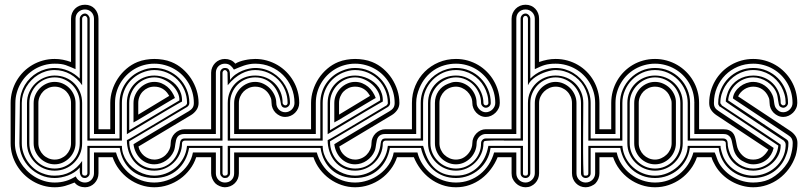

<svg xmlns="http://www.w3.org/2000/svg" viewBox="-20 -791 3406 811"><path d="M326.9 -186Q326.9 -161.6 317.9 -140.5Q308.8 -119.4 293.2 -103.8Q277.6 -88.1 256.5 -79.1Q235.4 -70.1 210.9 -70.1Q187 -70.1 165.6 -79.1Q144.3 -88.1 128.4 -103.8Q112.5 -119.4 103.3 -140.5Q94 -161.6 94 -186V-356Q94 -380.9 103.6 -402Q113.3 -423.1 129.5 -438.7Q145.8 -454.3 166.9 -463.1Q188 -471.9 210.9 -471.9Q235.8 -471.9 257 -463.1Q278.1 -454.3 293.7 -438.7Q309.3 -423.1 318.1 -402Q326.9 -380.9 326.9 -356ZM316.9 -356Q316.9 -377.7 308.6 -397.3Q300.3 -417 286 -431.8Q271.7 -446.5 252.4 -455.3Q233.2 -464.1 210.9 -464.1Q189 -464.1 169.4 -455.6Q149.9 -447 135.4 -432.3Q120.8 -417.5 112.4 -397.8Q104 -378.2 104 -356V-186Q104 -163.6 112.3 -144Q120.6 -124.5 135 -110.1Q149.4 -95.7 168.9 -87.4Q188.5 -79.1 210.9 -79.1Q233.4 -79.1 252.8 -87.5Q272.2 -95.9 286.5 -110.5Q300.8 -125 308.8 -144.4Q316.9 -163.8 316.9 -186ZM299.1 -186Q299.1 -168.5 292.1 -152.2Q285.2 -136 273.1 -123.8Q261 -111.6 245 -104.2Q229 -96.9 210.9 -96.9Q192.9 -96.9 176.8 -104.1Q160.6 -111.3 148.6 -123.5Q136.5 -135.7 129.3 -151.9Q122.1 -168 122.1 -186V-356Q122.1 -374 129.3 -390.1Q136.5 -406.2 148.6 -418.5Q160.6 -430.7 176.8 -437.9Q192.9 -445.1 210.9 -445.1Q229.2 -445.1 245.4 -437.9Q261.5 -430.7 273.4 -418.5Q285.4 -406.2 292.2 -390.1Q299.1 -374 299.1 -356ZM210.9 0Q186 0 162.7 -6.7Q139.4 -13.4 118.7 -25.6Q97.9 -37.8 80.7 -54.9Q63.5 -72 51 -92.8Q38.6 -113.5 31.7 -137.1Q24.9 -160.6 24.9 -186V-356Q24.9 -381.6 31.5 -405.4Q38.1 -429.2 50.2 -450Q62.3 -470.7 79.2 -487.7Q96.2 -504.6 116.9 -516.7Q137.7 -528.8 161.4 -535.4Q185.1 -542 210.9 -542Q229.2 -542 246 -538.6Q262.7 -535.2 280 -529.1V-711.9Q280 -724.6 284.4 -735.5Q288.8 -746.3 296.8 -754.3Q304.7 -762.2 315.4 -766.6Q326.2 -771 339.1 -771Q351.8 -771 362.3 -766.5Q372.8 -762 380.2 -753.9Q387.7 -745.8 391.8 -735.1Q396 -724.4 396 -711.9V-245.1H448V-225.1H377V-711.9Q377 -720.2 374.1 -727.3Q371.3 -734.4 366.3 -739.6Q361.3 -744.9 354.4 -747.9Q347.4 -751 339.1 -751Q330.8 -751 323.5 -748.2Q316.2 -745.4 310.8 -740.2Q305.4 -735.1 302.2 -727.9Q299.1 -720.7 299.1 -711.9V-499Q285.2 -504.6 275.6 -508.9Q266.1 -513.2 257.2 -516.1Q248.3 -519 237.7 -520.5Q227.1 -522 210.9 -522Q187.7 -522 166.4 -515.9Q145 -509.8 126.6 -498.8Q108.2 -487.8 93 -472.4Q77.9 -457 67.3 -438.6Q56.6 -420.2 50.8 -399.2Q44.9 -378.2 44.9 -356L43 -186Q43 -165 49.1 -144.4Q55.2 -123.8 66.3 -105.3Q77.4 -86.9 92.8 -71.3Q108.2 -55.7 126.8 -44.3Q145.5 -33 166.7 -26.5Q188 -20 210.9 -20Q223.6 -20 235.1 -21.6Q246.6 -23.2 257.4 -26.4Q268.3 -29.5 278.7 -34.4Q289.1 -39.3 300 -45.9Q305.2 -33.9 315.7 -27Q326.2 -20 339.1 -20Q347.4 -20 354.4 -23.2Q361.3 -26.4 366.3 -31.7Q371.3 -37.1 374.1 -44.2Q377 -51.3 377 -59.1V-147H448V-127H396V-59.1Q396 -46.6 391.5 -35.9Q387 -25.1 379.2 -17.1Q371.3 -9 361.1 -4.5Q350.8 0 339.1 0Q326.2 0 314.7 -4.8Q303.2 -9.5 294.9 -20Q283.2 -15.6 273.4 -11.8Q263.7 -8.1 254 -5.5Q244.4 -2.9 234 -1.5Q223.6 0 210.9 0ZM280 -356Q280 -370.1 274.5 -382.8Q269 -395.5 259.8 -404.8Q250.5 -414.1 237.8 -419.6Q225.1 -425 210.9 -425Q196.8 -425 184.2 -419.6Q171.6 -414.1 162.4 -404.8Q153.1 -395.5 147.6 -382.8Q142.1 -370.1 142.1 -356V-186Q142.1 -171.6 147.6 -159.1Q153.1 -146.5 162.4 -137.2Q171.6 -127.9 184.2 -122.4Q196.8 -116.9 210.9 -116.9Q225.1 -116.9 237.8 -122.4Q250.5 -127.9 259.8 -137.2Q269 -146.5 274.5 -159.1Q280 -171.6 280 -186ZM210.9 -39.1Q179.7 -39.1 152.6 -51Q125.5 -63 105.3 -83.1Q85.2 -103.3 73.6 -130Q62 -156.7 62 -186L64 -356Q64 -377 69.5 -396.1Q75 -415.3 84.7 -431.6Q94.5 -448 108.2 -461.4Q121.8 -474.9 138.2 -484.3Q154.5 -493.7 173 -498.8Q191.4 -503.9 210.9 -503.9Q240.5 -503.9 268.2 -492.1Q295.9 -480.2 316.9 -459V-711.9Q316.9 -716.1 318.7 -720Q320.6 -723.9 323.7 -727.1Q326.9 -730.2 330.9 -732.1Q335 -733.9 339.1 -733.9Q342.8 -733.9 346.4 -731.8Q350.1 -729.7 352.8 -726.6Q355.5 -723.4 357.2 -719.5Q358.9 -715.6 358.9 -711.9V-206.1H448V-197H349.1V-711.9Q349.1 -715.8 345.9 -720Q342.8 -724.1 339.1 -724.1Q333.7 -724.1 330.3 -720.3Q326.9 -716.6 326.9 -711.9V-430.9Q317.1 -445.6 304.4 -457.4Q291.7 -469.2 276.9 -477.7Q262 -486.1 245.2 -490.6Q228.5 -495.1 210.9 -495.1Q191.9 -495.1 174.2 -489.9Q156.5 -484.6 141.1 -475.1Q125.7 -465.6 113 -452.5Q100.3 -439.5 91.2 -424.1Q82 -408.7 77 -391.4Q72 -374 72 -356V-186Q72 -165.8 78.5 -146Q85 -126.2 96.6 -109.3Q108.2 -92.3 124 -79.2Q139.9 -66.2 158.9 -59.1Q165.8 -56.4 171.9 -54.6Q178 -52.7 184.2 -51.5Q190.4 -50.3 196.9 -49.7Q203.4 -49.1 210.9 -49.1Q248 -49.1 277 -64.9Q305.9 -80.8 326.9 -111.1V-59.1Q326.9 -53.7 330.7 -51.4Q334.5 -49.1 339.1 -49.1Q344.2 -49.1 346.7 -52.5Q349.1 -55.9 349.1 -59.1V-175H448V-166H358.9V-59.1Q358.9 -54.9 357.1 -51.3Q355.2 -47.6 352.3 -44.9Q349.4 -42.2 345.8 -40.6Q342.3 -39.1 339.1 -39.1Q329.6 -39.1 325 -43.8Q320.3 -48.6 318.5 -55.5Q316.7 -62.5 316.8 -70.3Q316.9 -78.1 316.9 -84Q316.2 -83.3 315.9 -82.5Q315.7 -81.8 314.9 -81.1Q305.7 -70.8 293.3 -63Q281 -55.2 267.2 -49.9Q253.4 -44.7 238.9 -41.9Q224.4 -39.1 210.9 -39.1Z M515.9 -356Q515.9 -380.9 524.9 -402Q533.9 -423.1 549.6 -438.7Q565.2 -454.3 586.3 -463.1Q607.4 -471.9 631.8 -471.9Q645.3 -471.9 659.4 -468.6Q673.6 -465.3 686.9 -459Q700.2 -452.6 711.8 -443.2Q723.4 -433.8 731.9 -421.6Q740.5 -409.4 745 -394.4Q749.5 -379.4 748.8 -362.1Q748.3 -362.1 738.6 -356.6Q729 -351.1 713.6 -342.2Q698.2 -333.3 678.6 -321.7Q658.9 -310.1 638.1 -297.6Q617.2 -285.2 596.8 -272.9Q576.4 -260.7 559.6 -250.7Q542.7 -240.7 531 -233.5Q519.3 -226.3 515.9 -224.1ZM445.8 -245.1V-356Q445.8 -383.1 454.2 -409.7Q462.6 -436.3 477.8 -459.4Q492.9 -482.4 514.2 -500.6Q535.4 -518.8 560.8 -529.1Q577.6 -535.9 596.1 -538.9Q614.5 -542 631.8 -542Q650.1 -542 668.7 -538.9Q687.3 -535.9 703.9 -529.1Q729.5 -518.8 750.6 -500.6Q771.7 -482.4 786.9 -459.4Q802 -436.3 810.4 -409.7Q818.8 -383.1 818.8 -356Q818.8 -339.4 809.7 -326.3Q800.5 -313.2 786.9 -304.9L564.9 -172.1Q567.1 -160.4 573.4 -150.4Q579.6 -140.4 588.6 -132.9Q597.7 -125.5 608.8 -121.2Q619.9 -116.9 631.8 -116.9Q645.3 -116.9 657.8 -122.2Q670.4 -127.4 679.9 -136.8Q689.5 -146.2 695.2 -158.8Q700.9 -171.4 700.9 -186Q700.9 -198 705.6 -208.7Q710.2 -219.5 718.3 -227.5Q726.3 -235.6 737.1 -240.4Q747.8 -245.1 760 -245.1H858.2V-225.1H760Q748 -225.1 740.8 -221.7Q733.6 -218.3 729.6 -212.5Q725.6 -206.8 723.8 -199.3Q721.9 -191.9 720.8 -183.8Q719.7 -175.8 718.4 -167.5Q717 -159.2 713.9 -152.1Q708.7 -140.1 700.2 -130Q691.7 -119.9 680.8 -112.5Q669.9 -105.2 657.5 -101.1Q645 -96.9 631.8 -96.9Q614.3 -96.9 599.1 -103.5Q584 -110.1 572.5 -121.5Q561 -132.8 553.6 -148.3Q546.1 -163.8 543.9 -181.9Q544.2 -182.1 545 -182.6Q545.9 -183.1 549 -184.9Q552 -186.8 558.1 -190.6Q564.2 -194.3 575.2 -200.9Q586.2 -207.5 603 -217.5Q619.9 -227.5 644.2 -242.1Q668.5 -256.6 701.2 -276.1Q733.9 -295.7 776.9 -321Q787.6 -327.1 793.2 -335.2Q798.8 -343.3 798.8 -356Q798.8 -379.2 792.8 -400.5Q786.9 -421.9 776 -440.3Q765.1 -458.7 749.9 -473.9Q734.6 -489 716.1 -499.6Q697.5 -510.3 676.1 -516.1Q654.8 -522 631.8 -522Q608.9 -522 587.6 -516.1Q566.4 -510.3 548 -499.4Q529.5 -488.5 514.4 -473.4Q499.3 -458.3 488.4 -439.8Q477.5 -421.4 471.7 -400.1Q465.8 -378.9 465.8 -356V-225.1H411.9V-245.1ZM737.8 -366.9Q738.3 -385 729.1 -402.5Q720 -419.9 704.8 -433.6Q689.7 -447.3 670.5 -455.7Q651.4 -464.1 631.8 -464.1Q609.9 -464.1 590.5 -455.3Q571 -446.5 556.8 -431.8Q542.5 -417 534.2 -397.3Q525.9 -377.7 525.9 -356V-241ZM543.9 -356Q543.9 -374.3 551.3 -390.5Q558.6 -406.7 570.7 -418.8Q582.8 -430.9 598.6 -438Q614.5 -445.1 631.8 -445.1Q647.9 -445.1 661.7 -439.5Q675.5 -433.8 686.6 -424.6Q697.8 -415.3 705.9 -402.8Q714.1 -390.4 719 -377Q718.5 -376.7 717.2 -376.1Q715.8 -375.5 710.9 -372.7Q706.1 -369.9 696.2 -364Q686.3 -358.2 668.7 -347.7Q651.1 -337.2 624.4 -321.2Q597.7 -305.2 558.8 -282Q555.2 -279.8 551.4 -278.1Q547.6 -276.4 543.9 -273.9ZM484.9 -206.1V-356Q484.9 -378.9 491.2 -399.8Q497.6 -420.7 509.4 -438.2Q521.2 -455.8 538.1 -469.6Q554.9 -483.4 575.9 -491.9Q590.3 -498 603.5 -501Q616.7 -503.9 631.8 -503.9Q662.6 -503.9 689.6 -492.3Q716.6 -480.7 736.6 -460.7Q756.6 -440.7 768.2 -413.7Q779.8 -386.7 779.8 -356Q779.8 -350.8 777.1 -346.4Q774.4 -342 770 -339.1L525.9 -194.1Q525.9 -168.9 534.2 -147.8Q542.5 -126.7 556.8 -111.5Q571 -96.2 590.5 -87.6Q609.9 -79.1 631.8 -79.1Q655.8 -79.1 674.8 -87.4Q693.8 -95.7 707.6 -110.1Q721.4 -124.5 729.6 -144Q737.8 -163.6 740 -186Q740.7 -195.1 745.4 -200.6Q750 -206.1 760 -206.1H858.2V-197H760Q755.4 -197 752.1 -193.7Q748.8 -190.4 748.8 -186Q748.8 -161.6 739.3 -140.5Q729.7 -119.4 713.6 -103.8Q697.5 -88.1 676.3 -79.1Q655 -70.1 631.8 -70.1Q603.3 -70.1 581.7 -81.1Q560.1 -92 545.4 -110.1Q530.8 -128.2 523.3 -151.4Q515.9 -174.6 515.9 -199Q516.6 -199 527 -204.8Q537.4 -210.7 553.8 -220.3Q570.3 -230 591.4 -242.6Q612.5 -255.1 634.8 -268.3Q657 -281.5 678.8 -294.6Q700.7 -307.6 718.6 -318.4Q736.6 -329.1 748.9 -336.5Q761.2 -344 764.9 -345.9Q767.1 -349.1 768.6 -350.7Q770 -352.3 770 -356Q770 -384.5 759.3 -409.8Q748.5 -435.1 729.9 -454Q711.2 -472.9 685.9 -484Q660.6 -495.1 631.8 -495.1Q618.4 -495.1 605.6 -492.2Q592.8 -489.3 579.8 -483.9Q560.3 -475.6 544.6 -462.6Q528.8 -449.7 517.8 -433.1Q506.8 -416.5 500.9 -397Q494.9 -377.4 494.9 -356V-197H411.9V-206.1ZM470 -147Q477.8 -119.1 493.2 -95.8Q508.5 -72.5 529.5 -55.7Q550.5 -38.8 576.5 -29.4Q602.5 -20 631.8 -20Q658.9 -20 685.8 -29.2Q712.6 -38.3 735.1 -55.1Q757.6 -71.8 773.7 -95.1Q789.8 -118.4 794.9 -147H858.2V-127H808.8Q799.6 -98.9 781.9 -75.6Q764.2 -52.2 740.7 -35.4Q717.3 -18.6 689.3 -9.3Q661.4 0 631.8 0Q602.5 0 575 -9.4Q547.4 -18.8 524 -35.6Q500.7 -52.5 483 -75.8Q465.3 -99.1 455.8 -127H411.9V-147ZM694.8 -386 690.9 -392.1Q681.2 -408 666 -416.5Q650.9 -425 631.8 -425Q617.2 -425 604.9 -419.6Q592.5 -414.1 583.4 -404.8Q574.2 -395.5 569.1 -382.8Q564 -370.1 564 -356V-306.9ZM778.8 -166Q773.7 -137.5 761.1 -114.1Q748.5 -90.8 729.7 -74.1Q710.9 -57.4 686.2 -48.2Q661.4 -39.1 631.8 -39.1Q602.3 -39.1 577.4 -47.7Q552.5 -56.4 533.7 -72.9Q514.9 -89.4 502.6 -112.8Q490.2 -136.2 485.8 -166H411.9V-175H494.9Q494.9 -157 500.4 -140.6Q505.9 -124.3 515.5 -110.4Q525.1 -96.4 538.2 -85.1Q551.3 -73.7 566.5 -65.7Q581.8 -57.6 598.4 -53.3Q615 -49.1 631.8 -49.1Q655.8 -49.1 679.2 -57.7Q702.6 -66.4 721.8 -82.8Q741 -99.1 754 -122.4Q767.1 -145.8 770 -175H858.2V-166Z M838.4 -206.1H909.9V-483.9Q909.9 -492.4 915.8 -498.2Q921.6 -503.9 929.9 -503.9Q941.2 -503.9 945.7 -498Q950.2 -492.2 950.9 -482.9Q951.7 -476.3 951.4 -467.7Q951.2 -459 951.9 -452.9Q960.9 -466.3 974.5 -476.1Q988 -485.8 1002.9 -491.9Q1017.8 -498 1032.3 -501Q1046.9 -503.9 1057.9 -503.9Q1078.6 -503.9 1097.5 -498.4Q1116.5 -492.9 1132.8 -482.9Q1149.2 -472.9 1162.5 -459.2Q1175.8 -445.6 1185.2 -429.1Q1194.6 -412.6 1199.7 -394Q1204.8 -375.5 1204.8 -356Q1204.8 -352.3 1203.1 -348.6Q1201.4 -345 1198.6 -342.2Q1195.8 -339.4 1192.1 -337.6Q1188.5 -335.9 1184.8 -335.9Q1179.7 -335.9 1176.1 -337.6Q1172.6 -339.4 1170.5 -342.2Q1168.5 -345 1167.4 -348.6Q1166.3 -352.3 1166 -356Q1162.6 -378.4 1154.1 -398.2Q1145.5 -418 1131.8 -432.6Q1118.2 -447.3 1099.6 -455.7Q1081.1 -464.1 1057.9 -464.1Q1035.4 -464.1 1016 -455.6Q996.6 -447 982.3 -432.3Q968 -417.5 960 -397.8Q951.9 -378.2 951.9 -356V-206.1H1275.6V-197H941.9V-356Q941.9 -381.1 950.6 -402.3Q959.2 -423.6 974.7 -439.1Q990.2 -454.6 1011.5 -463.3Q1032.7 -471.9 1057.9 -471.9Q1082.8 -471.9 1103.9 -463.1Q1125 -454.3 1140.6 -438.7Q1156.2 -423.1 1165 -402Q1173.8 -380.9 1173.8 -356Q1173.8 -354 1175 -352.3Q1176.3 -350.6 1177.9 -349.1Q1179.4 -347.7 1181.4 -346.8Q1183.3 -345.9 1184.8 -345.9Q1189.5 -345.9 1192.1 -348.8Q1194.8 -351.6 1194.8 -356Q1194.8 -384.5 1184.3 -409.8Q1173.8 -435.1 1155.3 -454Q1136.7 -472.9 1111.7 -484Q1086.7 -495.1 1057.9 -495.1Q1043.9 -495.1 1029.5 -491.6Q1015.1 -488 1000.4 -480.3Q985.6 -472.7 970.8 -460.4Q956.1 -448.2 941.9 -430.9L940.9 -485.1Q938 -491.7 935.1 -493.4Q932.1 -495.1 929.9 -495.1Q926 -495.1 923 -491.5Q919.9 -487.8 919.9 -483.9V-197H838.4ZM1275.6 -166H951.9V-59.1Q951.9 -55.2 950 -50.9Q948 -46.6 944.8 -44.9Q942.6 -41.3 938.6 -40.2Q934.6 -39.1 929.9 -39.1Q926 -39.1 922.6 -40.5Q919.2 -42 917 -44.9Q913.8 -46.6 911.9 -50.9Q909.9 -55.2 909.9 -59.1V-166H838.4V-175H919.9V-59.1Q919.9 -56.6 921 -54.9Q922.1 -53.2 922.9 -51Q924.3 -49.6 926.4 -49.3Q928.5 -49.1 929.9 -49.1Q934.6 -49.1 938.2 -51.4Q941.9 -53.7 941.9 -59.1V-175H1275.6ZM1275.6 -245.1V-225.1H969V-356Q969 -374 976.2 -390.1Q983.4 -406.2 995.5 -418.5Q1007.6 -430.7 1023.7 -437.9Q1039.8 -445.1 1057.9 -445.1Q1075.9 -445.1 1092 -437.5Q1108.2 -429.9 1120.4 -417.4Q1132.6 -404.8 1139.8 -388.8Q1147 -372.8 1147 -356Q1147 -348.1 1149.8 -341.1Q1152.6 -334 1157.6 -328.6Q1162.6 -323.2 1169.6 -320.1Q1176.5 -316.9 1184.8 -316.9Q1192.6 -316.9 1199.7 -319.9Q1206.8 -323 1212.2 -328.2Q1217.5 -333.5 1220.7 -340.6Q1223.9 -347.7 1223.9 -356Q1223.9 -390.9 1211.1 -421.1Q1198.2 -451.4 1175.8 -473.9Q1153.3 -496.3 1123 -509.2Q1092.8 -522 1057.9 -522Q1044.4 -522 1032.7 -519.8Q1021 -517.6 1010.3 -514Q999.5 -510.5 989.1 -506Q978.8 -501.5 968 -497.1Q961.2 -508.3 952.4 -515.1Q943.6 -522 929.9 -522Q921.6 -522 914.7 -519.2Q907.7 -516.4 902.6 -511.2Q897.5 -506.1 894.7 -499.1Q891.8 -492.2 891.8 -483.9V-225.1H838.4V-245.1H871.8V-483.9Q871.8 -495.8 876.5 -506.5Q881.1 -517.1 888.9 -525Q896.7 -533 907.3 -537.5Q918 -542 929.9 -542Q942.9 -542 954.2 -537.2Q965.6 -532.5 973.9 -522Q981.7 -527.1 992.3 -530.9Q1002.9 -534.7 1014.4 -537.1Q1025.9 -539.6 1037.2 -540.8Q1048.6 -542 1057.9 -542Q1083.5 -542 1107.3 -535.3Q1131.1 -528.6 1151.9 -516.5Q1172.6 -504.4 1189.6 -487.3Q1206.5 -470.2 1218.6 -449.6Q1230.7 -429 1237.3 -405.2Q1243.9 -381.3 1243.9 -356Q1243.9 -344 1239.1 -333.3Q1234.4 -322.5 1226.3 -314.5Q1218.3 -306.4 1207.5 -301.8Q1196.8 -297.1 1184.8 -297.1Q1172.9 -297.1 1162.4 -302Q1151.9 -306.9 1143.9 -314.9Q1136 -323 1131.5 -333.6Q1127 -344.2 1127 -356Q1127 -362.8 1126 -369.4Q1125 -376 1121.8 -382.1Q1113.5 -401.6 1096.7 -413.3Q1079.8 -425 1057.9 -425Q1043.7 -425 1031.1 -419.6Q1018.6 -414.1 1009.3 -404.8Q1000 -395.5 994.5 -382.8Q989 -370.1 989 -356V-245.1ZM1275.6 -147V-127H989V-59.1Q989 -46.9 984.6 -36.1Q980.2 -25.4 971.9 -17.1Q963.6 -8.8 952.4 -4.4Q941.2 0 929.9 0Q919.4 0 908 -4.8Q896.5 -9.5 888.9 -17.1Q881.3 -25.4 876.6 -36.5Q871.8 -47.6 871.8 -59.1V-127H838.4V-147H891.8V-59.1Q891.8 -50.8 894.7 -43.7Q897.5 -36.6 902.6 -31.4Q907.7 -26.1 914.7 -23.1Q921.6 -20 929.9 -20Q938.5 -20 945.7 -22.8Q952.9 -25.6 958 -30.8Q963.1 -35.9 966.1 -43.1Q969 -50.3 969 -59.1V-147Z M1364 -356Q1364 -380.9 1373 -402Q1382.1 -423.1 1397.7 -438.7Q1413.3 -454.3 1434.4 -463.1Q1455.6 -471.9 1480 -471.9Q1493.4 -471.9 1507.6 -468.6Q1521.7 -465.3 1535 -459Q1548.3 -452.6 1559.9 -443.2Q1571.5 -433.8 1580.1 -421.6Q1588.6 -409.4 1593.1 -394.4Q1597.7 -379.4 1596.9 -362.1Q1596.4 -362.1 1586.8 -356.6Q1577.1 -351.1 1561.8 -342.2Q1546.4 -333.3 1526.7 -321.7Q1507.1 -310.1 1486.2 -297.6Q1465.3 -285.2 1444.9 -272.9Q1424.6 -260.7 1407.7 -250.7Q1390.9 -240.7 1379.2 -233.5Q1367.4 -226.3 1364 -224.1ZM1293.9 -245.1V-356Q1293.9 -383.1 1302.4 -409.7Q1310.8 -436.3 1325.9 -459.4Q1341.1 -482.4 1362.3 -500.6Q1383.5 -518.8 1408.9 -529.1Q1425.8 -535.9 1444.2 -538.9Q1462.6 -542 1480 -542Q1498.3 -542 1516.8 -538.9Q1535.4 -535.9 1552 -529.1Q1577.6 -518.8 1598.8 -500.6Q1619.9 -482.4 1635 -459.4Q1650.1 -436.3 1658.6 -409.7Q1667 -383.1 1667 -356Q1667 -339.4 1657.8 -326.3Q1648.7 -313.2 1635 -304.9L1413.1 -172.1Q1415.3 -160.4 1421.5 -150.4Q1427.7 -140.4 1436.8 -132.9Q1445.8 -125.5 1456.9 -121.2Q1468 -116.9 1480 -116.9Q1493.4 -116.9 1506 -122.2Q1518.6 -127.4 1528.1 -136.8Q1537.6 -146.2 1543.3 -158.8Q1549.1 -171.4 1549.1 -186Q1549.1 -198 1553.7 -208.7Q1558.3 -219.5 1566.4 -227.5Q1574.5 -235.6 1585.2 -240.4Q1595.9 -245.1 1608.2 -245.1H1706.3V-225.1H1608.2Q1596.2 -225.1 1589 -221.7Q1581.8 -218.3 1577.8 -212.5Q1573.7 -206.8 1571.9 -199.3Q1570.1 -191.9 1569 -183.8Q1567.9 -175.8 1566.5 -167.5Q1565.2 -159.2 1562 -152.1Q1556.9 -140.1 1548.3 -130Q1539.8 -119.9 1528.9 -112.5Q1518.1 -105.2 1505.6 -101.1Q1493.2 -96.9 1480 -96.9Q1462.4 -96.9 1447.3 -103.5Q1432.1 -110.1 1420.7 -121.5Q1409.2 -132.8 1401.7 -148.3Q1394.3 -163.8 1392.1 -181.9Q1392.3 -182.1 1393.2 -182.6Q1394 -183.1 1397.1 -184.9Q1400.1 -186.8 1406.2 -190.6Q1412.4 -194.3 1423.3 -200.9Q1434.3 -207.5 1451.2 -217.5Q1468 -227.5 1492.3 -242.1Q1516.6 -256.6 1549.3 -276.1Q1582 -295.7 1625 -321Q1635.7 -327.1 1641.4 -335.2Q1647 -343.3 1647 -356Q1647 -379.2 1641 -400.5Q1635 -421.9 1624.1 -440.3Q1613.3 -458.7 1598 -473.9Q1582.8 -489 1564.2 -499.6Q1545.7 -510.3 1524.3 -516.1Q1502.9 -522 1480 -522Q1457 -522 1435.8 -516.1Q1414.6 -510.3 1396.1 -499.4Q1377.7 -488.5 1362.5 -473.4Q1347.4 -458.3 1336.5 -439.8Q1325.7 -421.4 1319.8 -400.1Q1314 -378.9 1314 -356V-225.1H1260V-245.1ZM1585.9 -366.9Q1586.4 -385 1577.3 -402.5Q1568.1 -419.9 1553 -433.6Q1537.8 -447.3 1518.7 -455.7Q1499.5 -464.1 1480 -464.1Q1458 -464.1 1438.6 -455.3Q1419.2 -446.5 1404.9 -431.8Q1390.6 -417 1382.3 -397.3Q1374 -377.7 1374 -356V-241ZM1392.1 -356Q1392.1 -374.3 1399.4 -390.5Q1406.7 -406.7 1418.8 -418.8Q1430.9 -430.9 1446.8 -438Q1462.6 -445.1 1480 -445.1Q1496.1 -445.1 1509.9 -439.5Q1523.7 -433.8 1534.8 -424.6Q1545.9 -415.3 1554.1 -402.8Q1562.3 -390.4 1567.1 -377Q1566.7 -376.7 1565.3 -376.1Q1564 -375.5 1559.1 -372.7Q1554.2 -369.9 1544.3 -364Q1534.4 -358.2 1516.8 -347.7Q1499.3 -337.2 1472.5 -321.2Q1445.8 -305.2 1407 -282Q1403.3 -279.8 1399.5 -278.1Q1395.8 -276.4 1392.1 -273.9ZM1333 -206.1V-356Q1333 -378.9 1339.4 -399.8Q1345.7 -420.7 1357.5 -438.2Q1369.4 -455.8 1386.2 -469.6Q1403.1 -483.4 1424.1 -491.9Q1438.5 -498 1451.7 -501Q1464.8 -503.9 1480 -503.9Q1510.7 -503.9 1537.7 -492.3Q1564.7 -480.7 1584.7 -460.7Q1604.7 -440.7 1616.3 -413.7Q1627.9 -386.7 1627.9 -356Q1627.9 -350.8 1625.2 -346.4Q1622.6 -342 1618.2 -339.1L1374 -194.1Q1374 -168.9 1382.3 -147.8Q1390.6 -126.7 1404.9 -111.5Q1419.2 -96.2 1438.6 -87.6Q1458 -79.1 1480 -79.1Q1503.9 -79.1 1522.9 -87.4Q1542 -95.7 1555.8 -110.1Q1569.6 -124.5 1577.8 -144Q1585.9 -163.6 1588.1 -186Q1588.9 -195.1 1593.5 -200.6Q1598.1 -206.1 1608.2 -206.1H1706.3V-197H1608.2Q1603.5 -197 1600.2 -193.7Q1596.9 -190.4 1596.9 -186Q1596.9 -161.6 1587.4 -140.5Q1577.9 -119.4 1561.8 -103.8Q1545.7 -88.1 1524.4 -79.1Q1503.2 -70.1 1480 -70.1Q1451.4 -70.1 1429.8 -81.1Q1408.2 -92 1393.6 -110.1Q1378.9 -128.2 1371.5 -151.4Q1364 -174.6 1364 -199Q1364.7 -199 1375.1 -204.8Q1385.5 -210.7 1402 -220.3Q1418.5 -230 1439.6 -242.6Q1460.7 -255.1 1482.9 -268.3Q1505.1 -281.5 1527 -294.6Q1548.8 -307.6 1566.8 -318.4Q1584.7 -329.1 1597 -336.5Q1609.4 -344 1613 -345.9Q1615.2 -349.1 1616.7 -350.7Q1618.2 -352.3 1618.2 -356Q1618.2 -384.5 1607.4 -409.8Q1596.7 -435.1 1578 -454Q1559.3 -472.9 1534.1 -484Q1508.8 -495.1 1480 -495.1Q1466.6 -495.1 1453.7 -492.2Q1440.9 -489.3 1428 -483.9Q1408.4 -475.6 1392.7 -462.6Q1377 -449.7 1366 -433.1Q1355 -416.5 1349 -397Q1343 -377.4 1343 -356V-197H1260V-206.1ZM1318.1 -147Q1325.9 -119.1 1341.3 -95.8Q1356.7 -72.5 1377.7 -55.7Q1398.7 -38.8 1424.7 -29.4Q1450.7 -20 1480 -20Q1507.1 -20 1533.9 -29.2Q1560.8 -38.3 1583.3 -55.1Q1605.7 -71.8 1621.8 -95.1Q1637.9 -118.4 1643.1 -147H1706.3V-127H1657Q1647.7 -98.9 1630 -75.6Q1612.3 -52.2 1588.9 -35.4Q1565.4 -18.6 1537.5 -9.3Q1509.5 0 1480 0Q1450.7 0 1423.1 -9.4Q1395.5 -18.8 1372.2 -35.6Q1348.9 -52.5 1331.2 -75.8Q1313.5 -99.1 1304 -127H1260V-147ZM1543 -386 1539.1 -392.1Q1529.3 -408 1514.2 -416.5Q1499 -425 1480 -425Q1465.3 -425 1453 -419.6Q1440.7 -414.1 1431.5 -404.8Q1422.4 -395.5 1417.2 -382.8Q1412.1 -370.1 1412.1 -356V-306.9ZM1627 -166Q1621.8 -137.5 1609.3 -114.1Q1596.7 -90.8 1577.9 -74.1Q1559.1 -57.4 1534.3 -48.2Q1509.5 -39.1 1480 -39.1Q1450.4 -39.1 1425.5 -47.7Q1400.6 -56.4 1381.8 -72.9Q1363 -89.4 1350.7 -112.8Q1338.4 -136.2 1334 -166H1260V-175H1343Q1343 -157 1348.5 -140.6Q1354 -124.3 1363.6 -110.4Q1373.3 -96.4 1386.4 -85.1Q1399.4 -73.7 1414.7 -65.7Q1429.9 -57.6 1446.5 -53.3Q1463.1 -49.1 1480 -49.1Q1503.9 -49.1 1527.3 -57.7Q1550.8 -66.4 1569.9 -82.8Q1589.1 -99.1 1602.2 -122.4Q1615.2 -145.8 1618.2 -175H1706.3V-166Z M2144 -225.1H2032Q2024.2 -225.1 2017.1 -221.9Q2010 -218.8 2004.6 -213.4Q1999.3 -208 1996.2 -200.9Q1993.2 -193.8 1993.2 -186Q1993.2 -168 1986.2 -151.9Q1979.2 -135.7 1967.3 -123.5Q1955.3 -111.3 1939.5 -104.1Q1923.6 -96.9 1906 -96.9Q1887.7 -96.9 1871.5 -104.1Q1855.2 -111.3 1843.1 -123.5Q1831.1 -135.7 1824.1 -151.9Q1817.1 -168 1817.1 -186V-356Q1817.1 -369.9 1820.9 -382.4Q1824.7 -395 1831.9 -405.5Q1839.1 -416 1849.2 -424.1Q1859.4 -432.1 1872.1 -437Q1881.1 -440.7 1888.7 -442.9Q1896.2 -445.1 1906 -445.1Q1924.8 -445.1 1940.8 -437.6Q1956.8 -430.2 1968.4 -417.8Q1980 -405.5 1986.6 -389.4Q1993.2 -373.3 1993.2 -356Q1993.2 -348.4 1996.5 -341.4Q1999.8 -334.5 2005.1 -329Q2010.5 -323.5 2017.5 -320.2Q2024.4 -316.9 2032 -316.9Q2039.8 -316.9 2047.1 -320.1Q2054.4 -323.2 2059.9 -328.6Q2065.4 -334 2068.7 -341.1Q2072 -348.1 2072 -356Q2072 -378.9 2066.2 -400.1Q2060.3 -421.4 2049.4 -439.8Q2038.6 -458.3 2023.4 -473.4Q2008.3 -488.5 1989.9 -499.4Q1971.4 -510.3 1950.2 -516.1Q1929 -522 1906 -522Q1879.9 -522 1856.3 -515Q1832.8 -508.1 1813 -494.9Q1793.2 -481.7 1777.7 -462.8Q1762.2 -443.8 1752 -419.9Q1745.4 -404.1 1741.7 -388.7Q1738 -373.3 1738 -356V-225.1H1668V-245.1H1720V-356Q1720 -395 1734.4 -429Q1748.8 -462.9 1773.9 -488Q1799.1 -513.2 1833 -527.6Q1866.9 -542 1906 -542Q1931.9 -542 1955.6 -535.3Q1979.2 -528.6 1999.8 -516.5Q2020.3 -504.4 2037.1 -487.3Q2054 -470.2 2065.9 -449.6Q2077.9 -429 2084.5 -405.2Q2091.1 -381.3 2091.1 -356Q2091.1 -344.2 2086.2 -333.6Q2081.3 -323 2073.1 -314.9Q2064.9 -306.9 2054.3 -302Q2043.7 -297.1 2032 -297.1Q2020 -297.1 2009.6 -302.1Q1999.3 -307.1 1991.6 -315.3Q1983.9 -323.5 1979.5 -334.1Q1975.1 -344.7 1975.1 -356Q1975.1 -370.1 1969.1 -382.8Q1963.1 -395.5 1953.4 -404.8Q1943.6 -414.1 1931.2 -419.6Q1918.7 -425 1906 -425Q1891.8 -425 1879.2 -419.8Q1866.5 -414.6 1856.9 -405.2Q1847.4 -395.8 1841.8 -383.2Q1836.2 -370.6 1836.2 -356V-186Q1836.2 -171.6 1841.8 -159.1Q1847.4 -146.5 1856.9 -137.2Q1866.5 -127.9 1879.2 -122.4Q1891.8 -116.9 1906 -116.9Q1912.1 -116.9 1919.1 -118.3Q1926 -119.6 1932.1 -122.1Q1941.4 -126.2 1949.3 -133.2Q1957.3 -140.1 1963 -148.7Q1968.8 -157.2 1971.9 -166.9Q1975.1 -176.5 1975.1 -186Q1975.1 -198 1979.7 -208.7Q1984.4 -219.5 1992.3 -227.5Q2000.2 -235.6 2010.5 -240.4Q2020.8 -245.1 2032 -245.1H2144ZM1757.1 -206.1V-356Q1757.1 -376.7 1762.7 -395.8Q1768.3 -414.8 1778.3 -431.3Q1788.3 -447.8 1802.2 -461.1Q1816.2 -474.4 1832.8 -483.9Q1849.4 -493.4 1867.9 -498.7Q1886.5 -503.9 1906 -503.9Q1936.8 -503.9 1963.6 -492.2Q1990.5 -480.5 2010.3 -460.3Q2030 -440.2 2041.5 -413.2Q2053 -386.2 2053 -356Q2053 -351.8 2051.3 -348.1Q2049.6 -344.5 2046.6 -341.8Q2043.7 -339.1 2039.9 -337.5Q2036.1 -335.9 2032 -335.9Q2028.3 -335.9 2024.7 -337.6Q2021 -339.4 2018.2 -342.2Q2015.4 -345 2013.7 -348.6Q2012 -352.3 2012 -356Q2012 -378.2 2003.3 -397.8Q1994.6 -417.5 1980 -432.3Q1965.3 -447 1946.2 -455.6Q1927 -464.1 1906 -464.1Q1884 -464.1 1864.4 -455.3Q1844.7 -446.5 1830 -431.8Q1815.2 -417 1806.6 -397.3Q1798.1 -377.7 1798.1 -356V-186Q1798.1 -163.8 1806.6 -144.4Q1815.2 -125 1830 -110.5Q1844.7 -95.9 1864.4 -87.5Q1884 -79.1 1906 -79.1Q1928.5 -79.1 1947.9 -87.5Q1967.3 -95.9 1981.6 -110.5Q1995.8 -125 2003.9 -144.4Q2012 -163.8 2012 -186Q2012 -194.3 2017.8 -200.2Q2023.7 -206.1 2032 -206.1H2144V-197Q2140.6 -197 2130.9 -197.3Q2121.1 -197.5 2108.4 -197.6Q2095.7 -197.8 2081.7 -197.8Q2067.6 -197.8 2055.5 -197.4Q2043.5 -197 2035 -196.3Q2026.6 -195.6 2025.1 -194.1Q2022 -190.9 2022 -186Q2022 -162.1 2012.6 -141Q2003.2 -119.9 1987.2 -104.1Q1971.2 -88.4 1950.2 -79.2Q1929.2 -70.1 1906 -70.1Q1882.1 -70.1 1860.6 -79.1Q1839.1 -88.1 1823 -103.8Q1806.9 -119.4 1797.5 -140.5Q1788.1 -161.6 1788.1 -186V-356Q1788.1 -381.1 1797.2 -402.3Q1806.4 -423.6 1822.3 -439.1Q1838.1 -454.6 1859.7 -463.3Q1881.3 -471.9 1906 -471.9Q1931.6 -471.9 1952.9 -461.9Q1974.1 -451.9 1989.5 -435.7Q2004.9 -419.4 2013.4 -398.6Q2022 -377.7 2022 -356Q2022 -351.6 2025.1 -348.8Q2028.3 -345.9 2032 -345.9Q2036.6 -345.9 2039.8 -348.8Q2043 -351.6 2043 -356Q2043 -374.8 2038.1 -392.3Q2033.2 -409.9 2024.4 -425.4Q2015.6 -440.9 2003.1 -453.7Q1990.5 -466.6 1975.3 -475.7Q1960.2 -484.9 1942.6 -490Q1925 -495.1 1906 -495.1Q1876.7 -495.1 1851.4 -483.8Q1826.2 -472.4 1807.4 -453.2Q1788.6 -434.1 1777.8 -408.9Q1767.1 -383.8 1767.1 -356V-197H1668V-206.1ZM2144 -127H2082Q2070.8 -99.6 2053.2 -76.3Q2035.6 -53 2013.1 -36Q1990.5 -19 1963.4 -9.5Q1936.3 0 1906 0Q1874.5 0 1846.8 -9.9Q1819.1 -19.8 1796.4 -36.9Q1773.7 -54 1756.3 -77.1Q1739 -100.3 1728 -127H1668V-147H1743.2Q1750.2 -118.9 1765.9 -95.6Q1781.5 -72.3 1803.1 -55.4Q1824.7 -38.6 1851.1 -29.3Q1877.4 -20 1906 -20Q1935.5 -20 1961.5 -29.4Q1987.5 -38.8 2008.4 -55.7Q2029.3 -72.5 2044.3 -95.8Q2059.3 -119.1 2067.1 -147H2144ZM2052 -166Q2048.6 -138.7 2035.6 -115.4Q2022.7 -92 2003.1 -75.1Q1983.4 -58.1 1958.4 -48.6Q1933.3 -39.1 1906 -39.1Q1877.2 -39.1 1853 -48.2Q1828.9 -57.4 1809.9 -74.1Q1791 -90.8 1778 -114.1Q1764.9 -137.5 1758.1 -166H1668V-175H1767.1Q1774.2 -147.2 1785 -124.1Q1795.9 -101.1 1812.3 -84.4Q1828.6 -67.6 1851.6 -58.3Q1874.5 -49.1 1906 -49.1Q1935.5 -49.1 1958.9 -59.1Q1982.2 -69.1 1999.1 -85.9Q2016.1 -102.8 2026.9 -124.9Q2037.6 -147 2042 -170.9Q2042 -171.9 2042.5 -173.1Q2043 -174.3 2043 -175H2144V-166Z M2179 -206.1V-711.9Q2179 -716.1 2180.5 -720Q2182.1 -723.9 2184.9 -727.1Q2187.7 -730.2 2191.7 -732.1Q2195.6 -733.9 2200 -733.9Q2204.1 -733.9 2207.8 -731.8Q2211.4 -729.7 2214.1 -726.6Q2216.8 -723.4 2218.4 -719.5Q2220 -715.6 2220 -711.9V-459Q2241.2 -480.2 2268.9 -492.1Q2296.6 -503.9 2326.9 -503.9Q2347.4 -503.9 2366.3 -498.3Q2385.3 -492.7 2401.7 -482.7Q2418.2 -472.7 2431.6 -458.9Q2445.1 -445.1 2454.7 -428.6Q2464.4 -412.1 2469.6 -393.7Q2474.9 -375.2 2474.9 -356V-206.1H2545.4V-197H2465.1V-356Q2465.1 -375.2 2460 -393.1Q2454.8 -410.9 2445.7 -426.4Q2436.5 -441.9 2423.7 -454.5Q2410.9 -467 2395.6 -476.1Q2380.4 -485.1 2362.9 -490.1Q2345.5 -495.1 2326.9 -495.1Q2319.1 -495.1 2308.7 -493.2Q2298.3 -491.2 2287 -487.5Q2275.6 -483.9 2263.9 -478.4Q2252.2 -472.9 2241.8 -465.8Q2231.4 -458.7 2223 -450Q2214.6 -441.2 2210 -430.9V-711.9Q2210 -715.8 2207.3 -720Q2204.6 -724.1 2200 -724.1Q2194.6 -724.1 2191.8 -720.3Q2189 -716.6 2189 -711.9V-197H2108.4V-206.1ZM2474.9 -166V-59.1Q2474.9 -50 2468.6 -44.6Q2462.4 -39.1 2453.9 -39.1Q2445.6 -39.1 2439.8 -44.9Q2434.1 -50.8 2434.1 -59.1V-356Q2434.1 -377.4 2425.5 -397Q2417 -416.5 2402.3 -431.4Q2387.7 -446.3 2368.2 -455.2Q2348.6 -464.1 2326.9 -464.1Q2304.9 -464.1 2285.4 -455.3Q2265.9 -446.5 2251.3 -431.8Q2236.8 -417 2228.4 -397.3Q2220 -377.7 2220 -356V-59.1Q2220 -50.8 2214.1 -44.9Q2208.3 -39.1 2200 -39.1Q2190.9 -39.1 2184.9 -44.6Q2179 -50 2179 -59.1V-166H2108.4V-175H2189V-59.1Q2189 -53 2191.8 -51Q2194.6 -49.1 2200 -49.1Q2204.6 -49.1 2207.3 -51.4Q2210 -53.7 2210 -59.1V-356Q2210 -380.9 2219.1 -402Q2228.3 -423.1 2244.1 -438.7Q2260 -454.3 2281.2 -463.1Q2302.5 -471.9 2326.9 -471.9Q2351.3 -471.9 2372.6 -463.1Q2393.8 -454.3 2409.7 -438.7Q2425.5 -423.1 2434.7 -402Q2443.8 -380.9 2443.8 -356Q2443.8 -350.1 2443.7 -334.5Q2443.6 -318.8 2443.5 -297.1Q2443.4 -275.4 2443.2 -249.5Q2443.1 -223.6 2443 -197.1Q2442.9 -170.7 2443 -145.5Q2443.1 -120.4 2443.5 -100.2Q2443.8 -80.1 2444.5 -66.9Q2445.1 -53.7 2446 -51Q2448.2 -49.6 2450 -49.3Q2451.7 -49.1 2453.9 -49.1Q2459.2 -49.1 2462.2 -51Q2465.1 -53 2465.1 -59.1V-175H2545.4V-166ZM2545.4 -225.1H2493.9V-356Q2493.9 -379.2 2487.9 -400.5Q2481.9 -421.9 2471.1 -440.3Q2460.2 -458.7 2444.9 -473.9Q2429.7 -489 2411.1 -499.6Q2392.6 -510.3 2371.2 -516.1Q2349.9 -522 2326.9 -522Q2312.3 -522 2301.5 -520.6Q2290.8 -519.3 2281.1 -516.5Q2271.5 -513.7 2261.6 -509.3Q2251.7 -504.9 2239 -499V-711.9Q2239 -720.2 2236 -727.3Q2232.9 -734.4 2227.7 -739.6Q2222.4 -744.9 2215.3 -747.9Q2208.3 -751 2200 -751Q2191.4 -751 2184.2 -748.2Q2177 -745.4 2171.9 -740.2Q2166.7 -735.1 2163.8 -727.9Q2160.9 -720.7 2160.9 -711.9V-225.1H2108.4V-245.1H2140.9V-711.9Q2140.9 -724.4 2145.5 -735.1Q2150.1 -745.8 2158.1 -753.9Q2166 -762 2176.8 -766.5Q2187.5 -771 2200 -771Q2212.6 -771 2223.1 -766.5Q2233.6 -762 2241.2 -753.9Q2248.8 -745.8 2252.9 -735.1Q2257.1 -724.4 2257.1 -711.9V-529.1Q2274.4 -535.2 2291.6 -538.6Q2308.8 -542 2326.9 -542Q2352.8 -542 2376.7 -535.4Q2400.6 -528.8 2421.1 -516.8Q2441.7 -504.9 2458.4 -488Q2475.1 -471.2 2487.1 -450.4Q2499 -429.7 2505.5 -405.8Q2512 -381.8 2512 -356V-245.1H2545.4ZM2545.4 -127H2512V-59.1Q2512 -47.6 2507.7 -36.5Q2503.4 -25.4 2495.8 -17.1Q2492.2 -13.4 2487.2 -10.3Q2482.2 -7.1 2476.6 -4.8Q2470.9 -2.4 2465.1 -1.2Q2459.2 0 2453.9 0Q2441.4 0 2430.9 -4.5Q2420.4 -9 2412.6 -17.1Q2404.8 -25.1 2400.4 -35.9Q2396 -46.6 2396 -59.1V-356Q2396 -370.1 2390.5 -382.8Q2385 -395.5 2375.7 -404.8Q2366.5 -414.1 2353.8 -419.6Q2341.1 -425 2326.9 -425Q2313 -425 2300.4 -419.4Q2287.8 -413.8 2278.2 -404.4Q2268.6 -395 2262.8 -382.4Q2257.1 -369.9 2257.1 -356V-59.1Q2257.1 -47.1 2252.8 -36.4Q2248.5 -25.6 2240.8 -17.6Q2233.2 -9.5 2222.8 -4.8Q2212.4 0 2200 0Q2188.7 0 2178 -4.4Q2167.2 -8.8 2158.9 -17.1Q2149.9 -26.1 2145.4 -36.1Q2140.9 -46.1 2140.9 -59.1V-127H2108.4V-147H2160.9V-59.1Q2160.9 -50.8 2163.8 -43.7Q2166.7 -36.6 2171.9 -31.4Q2177 -26.1 2184.2 -23.1Q2191.4 -20 2200 -20Q2207.8 -20 2214.8 -23.2Q2221.9 -26.4 2227.3 -31.7Q2232.7 -37.1 2235.8 -44.2Q2239 -51.3 2239 -59.1V-356Q2239 -374.3 2246.3 -390.5Q2253.7 -406.7 2265.7 -418.8Q2277.8 -430.9 2293.7 -438Q2309.6 -445.1 2326.9 -445.1Q2345.2 -445.1 2361.3 -437.6Q2377.4 -430.2 2389.4 -417.8Q2401.4 -405.5 2408.2 -389.4Q2415 -373.3 2415 -356V-59.1Q2415 -50.8 2418 -43.7Q2420.9 -36.6 2426.1 -31.4Q2431.4 -26.1 2438.5 -23.1Q2445.6 -20 2453.9 -20Q2462.2 -20 2469.5 -23.1Q2476.8 -26.1 2482.2 -31.4Q2487.5 -36.6 2490.7 -43.7Q2493.9 -50.8 2493.9 -59.1V-147H2545.4Z M2598.9 -206.1V-356Q2598.9 -386 2610.6 -412.8Q2622.3 -439.7 2642.5 -460Q2662.6 -480.2 2689.5 -492.1Q2716.3 -503.9 2746.8 -503.9Q2777.8 -503.9 2804.9 -492.2Q2832 -480.5 2851.9 -460.3Q2871.8 -440.2 2883.3 -413.2Q2894.8 -386.2 2894.8 -356V-206.1H2964.6V-197H2884.8V-356Q2884.8 -384 2873.9 -409.3Q2863 -434.6 2844.2 -453.6Q2825.4 -472.7 2800.4 -483.9Q2775.4 -495.1 2746.8 -495.1Q2718.3 -495.1 2693.2 -483.9Q2668.2 -472.7 2649.4 -453.6Q2630.6 -434.6 2619.8 -409.3Q2608.9 -384 2608.9 -356V-197H2529.1V-206.1ZM2893.8 -166Q2890.4 -138.2 2877.3 -114.9Q2864.3 -91.6 2844.4 -74.7Q2824.5 -57.9 2799.3 -48.5Q2774.2 -39.1 2746.8 -39.1Q2718 -39.1 2693.4 -48.5Q2668.7 -57.9 2649.7 -74.7Q2630.6 -91.6 2617.8 -114.9Q2605 -138.2 2599.9 -166H2529.1V-175H2608.9Q2611.1 -147.9 2622.9 -124.9Q2634.8 -101.8 2653.4 -85Q2672.1 -68.1 2696.2 -58.6Q2720.2 -49.1 2746.8 -49.1Q2773.2 -49.1 2798 -59.3Q2822.8 -69.6 2842 -86.9Q2861.3 -104.2 2873 -127.1Q2884.8 -149.9 2884.8 -175H2964.6V-166ZM2964.6 -225.1H2912.8V-356H2913.8L2912.8 -356.9Q2912.8 -379.9 2907 -401.1Q2901.1 -422.4 2890.3 -440.7Q2879.4 -459 2864.3 -474Q2849.1 -489 2830.7 -499.6Q2812.3 -510.3 2791 -516.1Q2769.8 -522 2746.8 -522Q2723.9 -522 2702.5 -516.1Q2681.2 -510.3 2662.6 -499.6Q2644 -489 2628.8 -473.9Q2613.5 -458.7 2602.7 -440.3Q2591.8 -421.9 2585.8 -400.5Q2579.8 -379.2 2579.8 -356V-225.1H2529.1V-245.1H2561.8V-356Q2561.8 -381.6 2568.2 -405.4Q2574.7 -429.2 2586.7 -450Q2598.6 -470.7 2615.4 -487.7Q2632.1 -504.6 2652.6 -516.7Q2673.1 -528.8 2696.9 -535.4Q2720.7 -542 2746.8 -542Q2772.2 -542 2796 -535.4Q2819.8 -528.8 2840.5 -516.8Q2861.1 -504.9 2878.1 -488Q2895 -471.2 2907.2 -450.7Q2919.4 -430.2 2926.1 -406.4Q2932.9 -382.6 2932.9 -356.9V-245.1H2964.6ZM2964.6 -127H2923.8Q2914.1 -99.1 2896.5 -75.8Q2878.9 -52.5 2855.6 -35.6Q2832.3 -18.8 2804.6 -9.4Q2776.9 0 2746.8 0Q2716.8 0 2689 -9.4Q2661.1 -18.8 2637.8 -35.6Q2614.5 -52.5 2596.9 -75.8Q2579.3 -99.1 2569.8 -127H2529.1V-147H2585Q2590.8 -119.1 2606.3 -95.8Q2621.8 -72.5 2643.7 -55.7Q2665.5 -38.8 2692.1 -29.4Q2718.8 -20 2746.8 -20Q2776.4 -20 2802.5 -29.4Q2828.6 -38.8 2849.6 -55.7Q2870.6 -72.5 2885.9 -95.8Q2901.1 -119.1 2908.9 -147H2964.6ZM2816.9 -356Q2816.9 -363.5 2814.9 -369.4Q2813 -375.2 2809.8 -382.1Q2806.2 -391.8 2799.7 -399.8Q2793.2 -407.7 2785 -413.3Q2776.9 -418.9 2767.1 -422Q2757.3 -425 2746.8 -425Q2732.7 -425 2720.1 -419.6Q2707.5 -414.1 2698.2 -404.8Q2689 -395.5 2683.5 -382.8Q2678 -370.1 2678 -356V-186Q2678 -171.6 2683.5 -159.1Q2689 -146.5 2698.2 -137.2Q2707.5 -127.9 2720.1 -122.4Q2732.7 -116.9 2746.8 -116.9Q2760.3 -116.9 2772.9 -122.6Q2785.6 -128.2 2795.4 -137.6Q2805.2 -147 2811 -159.5Q2816.9 -172.1 2816.9 -186ZM2835 -186Q2835 -168 2828.1 -151.9Q2821.3 -135.7 2809.3 -123.5Q2797.4 -111.3 2781.2 -104.1Q2765.1 -96.9 2746.8 -96.9Q2728.5 -96.9 2712.4 -104.1Q2696.3 -111.3 2684.4 -123.5Q2672.6 -135.7 2665.8 -151.9Q2658.9 -168 2658.9 -186V-356Q2658.9 -374 2665.8 -390.1Q2672.6 -406.2 2684.4 -418.5Q2696.3 -430.7 2712.4 -437.9Q2728.5 -445.1 2746.8 -445.1Q2764.9 -445.1 2781.1 -437.9Q2797.4 -430.7 2809.6 -418.5Q2821.8 -406.2 2828.7 -390.1Q2835.7 -374 2835 -356ZM2853.8 -356Q2853.8 -377.7 2845.3 -397.3Q2836.9 -417 2822.4 -431.8Q2807.9 -446.5 2788.5 -455.3Q2769 -464.1 2746.8 -464.1Q2725.1 -464.1 2705.7 -455.2Q2686.3 -446.3 2671.6 -431.4Q2657 -416.5 2648.4 -397Q2639.9 -377.4 2639.9 -356V-186Q2639.9 -163.8 2648.3 -144.4Q2656.7 -125 2671.3 -110.5Q2685.8 -95.9 2705.2 -87.5Q2724.6 -79.1 2746.8 -79.1Q2769 -79.1 2788.5 -87.5Q2807.9 -95.9 2822.4 -110.5Q2836.9 -125 2845.3 -144.4Q2853.8 -163.8 2853.8 -186ZM2863.8 -186Q2863.8 -161.6 2854.5 -140.5Q2845.2 -119.4 2829.2 -103.8Q2813.2 -88.1 2792 -79.1Q2770.8 -70.1 2746.8 -70.1Q2722.9 -70.1 2701.5 -79.1Q2680.2 -88.1 2664.3 -103.8Q2648.4 -119.4 2639.2 -140.5Q2629.9 -161.6 2629.9 -186V-356Q2629.9 -380.9 2639 -402Q2648.2 -423.1 2664.1 -438.7Q2679.9 -454.3 2701.2 -463.1Q2722.4 -471.9 2746.8 -471.9Q2771.2 -471.9 2792.5 -463.1Q2813.7 -454.3 2829.6 -438.7Q2845.5 -423.1 2854.6 -402Q2863.8 -380.9 2863.8 -356Z M3081.8 -371.1Q3080.1 -371.8 3078.6 -373.2Q3077.1 -374.5 3075.7 -376Q3077.4 -390.9 3085.7 -403.6Q3094 -416.3 3106 -425.5Q3117.9 -434.8 3132.4 -439.9Q3147 -445.1 3161.6 -445.1Q3175 -445.1 3187.5 -440.9Q3200 -436.8 3210.4 -429.4Q3220.9 -422.1 3229.2 -412Q3237.5 -401.9 3242.7 -389.9Q3246.8 -380.1 3248 -371.8Q3249.3 -363.5 3250.2 -356.1Q3251.2 -348.6 3253.4 -342Q3255.6 -335.4 3261.7 -329.1Q3267.8 -323 3273.7 -319.9Q3279.5 -316.9 3288.6 -316.9Q3296.4 -316.9 3303.5 -320.1Q3310.5 -323.2 3315.9 -328.6Q3321.3 -334 3324.5 -341.1Q3327.6 -348.1 3327.6 -356Q3327.6 -379.2 3321.8 -400.5Q3315.9 -421.9 3305.1 -440.3Q3294.2 -458.7 3279.1 -473.9Q3263.9 -489 3245.5 -499.6Q3227.1 -510.3 3205.8 -516.1Q3184.6 -522 3161.6 -522Q3126.7 -522 3096.4 -509.2Q3066.2 -496.3 3043.7 -473.9Q3021.2 -451.4 3008.4 -421.1Q2995.6 -390.9 2995.6 -356Q2995.6 -349.6 2996.8 -344.8Q2998 -340.1 3000.5 -336.1Q3002.9 -332 3006.7 -328.7Q3010.5 -325.4 3015.6 -322Q3058.3 -293.5 3090.9 -271.7Q3123.5 -250 3147.8 -233.8Q3172.1 -217.5 3188.7 -206.3Q3205.3 -195.1 3216.3 -187.7Q3227.3 -180.4 3233.4 -176.1Q3239.5 -171.9 3242.6 -169.8Q3245.6 -167.7 3246.5 -167Q3247.3 -166.3 3247.8 -166Q3244.4 -150.6 3236.7 -137.9Q3229 -125.2 3217.8 -116.1Q3206.5 -106.9 3192.3 -101.9Q3178 -96.9 3161.6 -96.9Q3151.9 -96.9 3143.9 -99.1Q3136 -101.3 3127.7 -105Q3112.3 -111.6 3102.8 -120.2Q3093.3 -128.9 3087.6 -138.5Q3082 -148.2 3079.2 -158.3Q3076.4 -168.5 3074.6 -178.1Q3072.8 -187.7 3070.8 -196.3Q3068.8 -204.8 3064.7 -211.2Q3060.5 -217.5 3053.3 -221.3Q3046.1 -225.1 3033.7 -225.1H2947.8V-245.1H3033.7Q3049.6 -245.1 3059.3 -241.1Q3069.1 -237.1 3075 -230.3Q3080.8 -223.6 3083.7 -215Q3086.7 -206.3 3088.5 -196.8Q3090.3 -187.3 3092.2 -177.7Q3094 -168.2 3097.7 -159.9Q3107.4 -140.4 3123.2 -128.7Q3138.9 -116.9 3161.6 -116.9Q3184.1 -116.9 3199.6 -128.5Q3215.1 -140.1 3225.6 -158.9L3005.6 -304.9Q2992.2 -314 2983.9 -326.3Q2975.6 -338.6 2975.6 -356Q2975.6 -381.6 2982.2 -405.4Q2988.8 -429.2 3000.9 -450Q3012.9 -470.7 3029.9 -487.7Q3046.9 -504.6 3067.6 -516.7Q3088.4 -528.8 3112.1 -535.4Q3135.7 -542 3161.6 -542Q3187.3 -542 3211.1 -535.3Q3234.9 -528.6 3255.6 -516.5Q3276.4 -504.4 3293.3 -487.3Q3310.3 -470.2 3322.4 -449.6Q3334.5 -429 3341.1 -405.2Q3347.7 -381.3 3347.7 -356Q3347.7 -344.2 3342.8 -333.6Q3337.9 -323 3329.7 -314.9Q3321.5 -306.9 3310.9 -302Q3300.3 -297.1 3288.6 -297.1Q3276.6 -297.1 3266.1 -302Q3255.6 -306.9 3247.7 -314.9Q3239.7 -323 3235.2 -333.6Q3230.7 -344.2 3230.7 -356Q3230.7 -362.8 3229.7 -369.4Q3228.8 -376 3225.6 -382.1Q3217.3 -401.6 3200.4 -413.3Q3183.6 -425 3161.6 -425Q3151.6 -425 3142 -422.1Q3132.3 -419.2 3124 -413.8Q3115.7 -408.4 3108.9 -400.9Q3102.1 -393.3 3097.7 -384L3318.4 -237.8Q3331.8 -228.8 3340.1 -216.4Q3348.4 -204.1 3348.4 -186.8Q3348.4 -159.2 3340.6 -133.1Q3330.1 -102.5 3312 -78Q3293.9 -53.5 3270.4 -36.1Q3246.8 -18.8 3219 -9.4Q3191.2 0 3161.6 0Q3137.9 0 3114.5 -6.5Q3091.1 -12.9 3070.1 -24.8Q3049.1 -36.6 3031.4 -53.5Q3013.7 -70.3 3001.7 -91.1Q2997.1 -99.4 2992.6 -108.3Q2988 -117.2 2985.6 -127H2947.8V-147H2998.8Q3003.9 -135.7 3007.8 -123.7Q3011.7 -111.6 3017.6 -101.1Q3028.8 -82.3 3044.6 -67.3Q3060.3 -52.2 3079.1 -41.7Q3097.9 -31.2 3118.9 -25.6Q3139.9 -20 3161.6 -20Q3177.5 -20 3194.5 -22.9Q3211.4 -25.9 3225.6 -32Q3239.5 -37.8 3254.3 -48.5Q3269 -59.1 3282.2 -72.6Q3295.4 -86.2 3305.4 -101.7Q3315.4 -117.2 3319.8 -133.1Q3323.7 -146 3326 -159.2Q3328.4 -172.4 3328.4 -186.8Q3328.4 -193.1 3327.1 -197.9Q3325.9 -202.6 3323.5 -206.7Q3321 -210.7 3317.3 -214Q3313.5 -217.3 3308.3 -220.7ZM3290.8 -197Q3287.8 -198.7 3279.3 -204.5Q3270.8 -210.2 3258.2 -218.5Q3245.6 -226.8 3229.9 -237.3Q3214.1 -247.8 3196.9 -259.4Q3179.7 -271 3161.9 -282.8Q3144 -294.7 3127.3 -306Q3110.6 -317.4 3095.8 -327.3Q3081.1 -337.2 3070.1 -344.7Q3059.1 -352.3 3052.5 -356.9Q3045.9 -361.6 3045.7 -362.1V-365Q3045.7 -368.7 3046.6 -374Q3047.6 -379.4 3049.2 -385Q3050.8 -390.6 3052.5 -396Q3054.2 -401.4 3055.7 -405Q3062.7 -421.1 3073.6 -433.6Q3084.5 -446 3098.1 -454.6Q3111.8 -463.1 3127.9 -467.5Q3144 -471.9 3161.6 -471.9Q3186.5 -471.9 3207.6 -463.1Q3228.8 -454.3 3244.4 -438.7Q3260 -423.1 3268.8 -402Q3277.6 -380.9 3277.6 -356Q3277.6 -353.8 3278.9 -352.2Q3280.3 -350.6 3281.7 -349.1Q3282.5 -347.4 3284.4 -346.7Q3286.4 -345.9 3288.6 -345.9Q3293.7 -345.9 3296.6 -349.1Q3297.4 -350.6 3298 -352.5Q3298.6 -354.5 3298.6 -356Q3298.6 -374.8 3293.7 -392.3Q3288.8 -409.9 3280 -425.4Q3271.2 -440.9 3258.7 -453.7Q3246.1 -466.6 3231 -475.7Q3215.8 -484.9 3198.2 -490Q3180.7 -495.1 3161.6 -495.1Q3142.8 -495.1 3125.2 -490Q3107.7 -484.9 3092.3 -475.7Q3076.9 -466.6 3064.1 -453.7Q3051.3 -440.9 3042.1 -425.4Q3033 -409.9 3027.8 -392.3Q3022.7 -374.8 3022.7 -356Q3022.7 -354.5 3023.8 -353.1Q3024.9 -351.8 3025.6 -351.1L3028.6 -346.9V-345.9Q3031.5 -344 3040.2 -338.3Q3048.8 -332.5 3061.6 -324.1Q3074.5 -315.7 3090.5 -305.1Q3106.4 -294.4 3123.9 -282.8Q3141.4 -271.2 3159.4 -259.3Q3177.5 -247.3 3194.6 -236.1Q3211.7 -224.9 3226.6 -214.8Q3241.5 -204.8 3252.7 -197.3Q3263.9 -189.7 3270.6 -185.1Q3277.3 -180.4 3277.6 -179.9V-177Q3277.6 -154.1 3267.5 -134.5Q3257.3 -115 3241 -100.7Q3224.6 -86.4 3203.9 -78.2Q3183.1 -70.1 3161.6 -70.1Q3144.3 -70.1 3127.7 -75Q3111.1 -79.8 3096.8 -89Q3082.5 -98.1 3071.3 -111.3Q3060.1 -124.5 3053.7 -141.1Q3049.1 -152.3 3047.4 -163.1Q3045.7 -173.8 3045.7 -186Q3045.7 -192.1 3040.9 -194.6Q3036.1 -197 3031.7 -197H2947.8V-206.1H3033.7Q3044.2 -206.1 3049 -200.2Q3053.7 -194.3 3053.7 -186Q3053.7 -175.5 3056.3 -165.2Q3058.8 -154.8 3062.7 -145Q3068.6 -129.9 3078.9 -117.8Q3089.1 -105.7 3102.1 -97Q3115 -88.4 3130.2 -83.7Q3145.5 -79.1 3161.6 -79.1Q3182.4 -79.1 3200.8 -86.5Q3219.2 -94 3233.5 -106.9Q3247.8 -119.9 3256.7 -137.7Q3265.6 -155.5 3267.6 -176L3023.7 -339.1Q3021.5 -340.6 3019.4 -341.4Q3017.3 -342.3 3016.6 -345.9Q3014.4 -348.4 3014 -350.7Q3013.7 -353 3013.7 -356Q3013.7 -386.7 3025.3 -413.7Q3036.9 -440.7 3056.9 -460.7Q3076.9 -480.7 3103.9 -492.3Q3130.9 -503.9 3161.6 -503.9Q3192.4 -503.9 3219.2 -492.3Q3246.1 -480.7 3265.9 -460.7Q3285.6 -440.7 3297.1 -413.7Q3308.6 -386.7 3308.6 -356Q3308.6 -352.3 3306.9 -348.6Q3305.2 -345 3302.4 -342.2Q3299.6 -339.4 3295.9 -337.6Q3292.2 -335.9 3288.6 -335.9Q3284.9 -335.9 3280.4 -337.9Q3275.9 -339.8 3273.7 -342Q3271 -344.7 3269.5 -351.6Q3268.1 -358.4 3266.8 -366.6Q3265.6 -374.8 3264.3 -383.1Q3262.9 -391.4 3260.7 -397Q3255.1 -411.6 3244.8 -424Q3234.4 -436.3 3221.2 -445.2Q3208 -454.1 3192.6 -459.1Q3177.2 -464.1 3161.6 -464.1Q3141.1 -464.1 3122.4 -456.5Q3103.8 -449 3089.5 -435.8Q3075.2 -422.6 3066.2 -404.9Q3057.1 -387.2 3055.7 -366.9L3300.3 -203.6Q3304.4 -200.9 3307.4 -197.4Q3310.3 -193.8 3310.3 -186.8Q3310.3 -172.6 3307.7 -159.1Q3305.2 -145.5 3299.8 -133.1Q3292 -111.8 3278.3 -94.4Q3264.6 -76.9 3246.6 -64.7Q3228.5 -52.5 3206.9 -45.8Q3185.3 -39.1 3161.6 -39.1Q3133.5 -39.1 3108.5 -48.3Q3083.5 -57.6 3064 -74.5Q3044.4 -91.3 3031.7 -114.6Q3019 -137.9 3015.6 -166H2947.8V-175H3023.7Q3023.2 -170.7 3024.5 -163.9Q3025.9 -157.2 3028 -150.1Q3030 -143.1 3032.3 -136.6Q3034.7 -130.1 3036.6 -126Q3045.2 -107.9 3058.5 -93.6Q3071.8 -79.3 3088.3 -69.5Q3104.7 -59.6 3123.4 -54.3Q3142.1 -49.1 3161.6 -49.1Q3188 -49.1 3212.2 -58.5Q3236.3 -67.9 3255.2 -84.7Q3274.2 -101.6 3285.8 -124.6Q3297.4 -147.7 3298.6 -175Q3298.6 -179.4 3298.5 -182Q3298.3 -184.6 3297.7 -186.6Q3297.1 -188.7 3295.5 -191Q3293.9 -193.4 3290.8 -197Z"/></svg>

Font: TafelwerkOT
Style: Regular
Weight: 400
Designer: Peter Wiegel
Foundry: Peter Wiegel, based on an original design named Oxford by Christine Lord, 1969
Version: Version 1.000